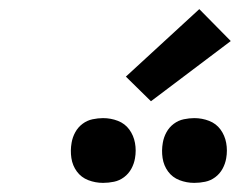

<svg xmlns="http://www.w3.org/2000/svg" viewBox="-20 -1010 540 421"><path d="M406 -609Q389 -609 373.5 -615Q358 -621 348.5 -634Q339 -647 336.5 -663.5Q334 -680 337 -697Q339 -709 345 -720Q351 -731 361 -738.5Q371 -746 383 -748.5Q395 -751 406 -751Q423 -751 438.5 -745Q454 -739 463.5 -726Q473 -713 476 -696.5Q479 -680 476 -663Q474 -651 468 -640Q462 -629 452 -621.5Q442 -614 430 -611.5Q418 -609 406 -609ZM206 -609Q189 -609 173.5 -615Q158 -621 148.5 -634Q139 -647 136.5 -663.5Q134 -680 137 -697Q139 -709 145 -720Q151 -731 161 -738.5Q171 -746 183 -748.5Q195 -751 206 -751Q223 -751 238.5 -745Q254 -739 263.5 -726Q273 -713 276 -696.5Q279 -680 276 -663Q274 -651 268 -640Q262 -629 252 -621.5Q242 -614 230 -611.5Q218 -609 206 -609ZM311 -788 256 -842 417 -990 486 -920Z"/></svg>

Font: Iosevka Curly Slab HvObl
Style: Regular
Weight: 900
Italic angle: -9°
Monospace: yes
Designer: Belleve Invis
Foundry: Belleve Invis
Version: Version 11.1.0; ttfautohint (v1.8.3)